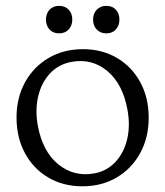

<svg xmlns="http://www.w3.org/2000/svg" viewBox="-20 -626 565 656"><path d="M263.5 -458Q329 -458 379.8 -428Q430.5 -398 459.2 -345.2Q488 -292.5 488 -224Q488 -156 459 -103Q430 -50 379 -19.8Q328 10.5 261.5 10.5Q195.5 10.5 144.8 -19.5Q94 -49.5 65.2 -102.8Q36.5 -156 36.5 -224.5Q36.5 -292 65.5 -344.8Q94.5 -397.5 145.8 -427.8Q197 -458 263.5 -458ZM302 -33.5Q345.5 -41.5 374.5 -72.8Q403.5 -104 414.5 -150.5Q425.5 -197 415.5 -251Q399.5 -339.5 346.5 -383.5Q293.5 -427.5 224 -414.5Q180.5 -406.5 151.2 -375.5Q122 -344.5 110.8 -298Q99.5 -251.5 109 -197.5Q125.5 -108 179.2 -64.5Q233 -21 302 -33.5ZM182 -512Q161.5 -512 149.2 -525.2Q137 -538.5 137 -559Q137 -579.5 149.2 -592.8Q161.5 -606 182 -606Q202.5 -606 214.8 -592.8Q227 -579.5 227 -559Q227 -539 214.8 -525.5Q202.5 -512 182 -512ZM343.5 -512Q323 -512 310.5 -525.2Q298 -538.5 298 -559Q298 -579.5 310.5 -592.8Q323 -606 343.5 -606Q364 -606 376 -592.8Q388 -579.5 388 -559Q388 -539 376 -525.5Q364 -512 343.5 -512Z"/></svg>

Font: Fraunces 72pt SuperSoft Light
Style: Regular
Weight: 300
Version: Version 1.000;[0bf87f6ff]